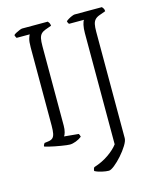

<svg xmlns="http://www.w3.org/2000/svg" viewBox="-131 -795 893 1086"><g transform="rotate(-15 316.0 -252.0)"><path d="M196 0Q190 0 176.5 -1.5Q163 -3 145.5 -6Q128 -9 109.5 -12.5Q91 -16 75.5 -20Q60 -24 51 -27Q51 -33 54 -38Q57 -43 59 -46L82 -49Q98 -51 107 -59Q116 -67 119.5 -84Q123 -101 123 -130V-589Q123 -623 128.5 -640Q134 -657 137 -661H60Q58 -665 56 -668Q54 -671 52 -679Q56 -684 66.5 -689.5Q77 -695 88 -699.5Q99 -704 104 -704H254Q258 -700 261.5 -694Q265 -688 266 -677L230 -664Q214 -658 205 -648.5Q196 -639 192.5 -622.5Q189 -606 189 -577V-113Q189 -91 184.5 -75Q180 -59 175 -53L259 -45Q261 -43 263 -37.5Q265 -32 266 -27Q251 -15 231 -7.5Q211 0 196 0ZM370 200Q354 200 329.5 194.5Q305 189 289 180Q289 174 291 167.5Q293 161 296 159Q346 143 383.5 116.5Q421 90 440 64V-587Q440 -614 444.5 -634.5Q449 -655 455 -661H368Q364 -663 361.5 -670Q359 -677 359 -678Q364 -683 374 -689Q384 -695 395 -699.5Q406 -704 411 -704H571Q573 -702 578 -695Q583 -688 583 -677L547 -664Q530 -658 520.5 -648Q511 -638 507.5 -621.5Q504 -605 504 -577V45Q504 61 488 87Q472 113 449 139Q426 165 404 182.5Q382 200 370 200Z"/></g></svg>

Font: Texturina Medium 12pt Thin
Style: Regular
Weight: 250
Version: Version 1.002